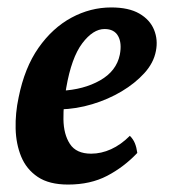

<svg xmlns="http://www.w3.org/2000/svg" viewBox="-20 -487 455 516"><path d="M163 9Q112 9 81.5 -11.5Q51 -32 37 -66Q23 -100 22 -141.5Q21 -183 30 -225Q46 -305 83.5 -358.5Q121 -412 172 -439.5Q223 -467 279 -467Q326 -467 354.5 -450.5Q383 -434 394 -407Q405 -380 399 -350Q393 -318 368 -290.5Q343 -263 307 -241.5Q271 -220 228 -207Q185 -194 141 -193L144 -243Q205 -246 249 -271Q293 -296 302 -340Q308 -371 297.5 -390Q287 -409 261 -409Q230 -409 201 -370.5Q172 -332 158 -251Q150 -207 150.5 -166.5Q151 -126 168 -100Q185 -74 225 -74Q252 -74 278.5 -86Q305 -98 329 -122Q338 -113 342.5 -102Q347 -91 349 -76Q313 -38 268 -14.5Q223 9 163 9Z"/></svg>

Font: Vollkorn SemiBold
Style: Italic
Weight: 600
Italic angle: -11°
Designer: Friedrich Althausen
Foundry: Friedrich Althausen
Version: Version 5.000